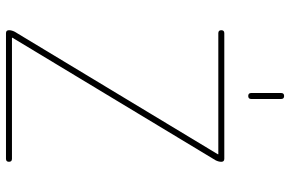

<svg xmlns="http://www.w3.org/2000/svg" viewBox="-184 -786 970 642"><g transform="rotate(90 301.0 -465.0)"><path d="M86 -29 495 -707Q495 -708 495.5 -708Q496 -708 496 -709Q496 -710 495 -710H91Q81 -710 81 -720Q81 -730 91 -730H511Q521 -730 521 -720Q521 -711 516 -701L107 -23Q107 -22 106.5 -22Q106 -22 106 -21Q106 -20 107 -20H511Q521 -20 521 -10Q521 0 511 0H91Q81 0 81 -10Q81 -19 86 -29ZM291 -820V-920Q291 -930 301 -930Q311 -930 311 -920V-820Q311 -810 301 -810Q291 -810 291 -820Z"/></g></svg>

Font: Rounded Mplus 1c Thin
Style: Regular
Weight: 250
Version: Version 1.059.20150529